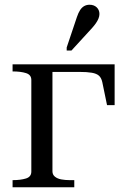

<svg xmlns="http://www.w3.org/2000/svg" viewBox="-20 -789 538 809"><path d="M112 -66V-452Q112 -474 89.5 -481Q67 -488 34 -488H33V-518H201V-67Q201 -53 211.5 -44.5Q222 -36 238.5 -33Q255 -30 273 -30H293V0H33V-30H34Q67 -30 89.5 -37Q112 -44 112 -66ZM194 -486V-518H463V-346H431L411 -443Q407 -461 397 -470Q387 -479 367 -482.5Q347 -486 314 -486ZM304 -717Q310 -735 317.5 -746.5Q325 -758 335 -763.5Q345 -769 357 -769Q376 -769 387.5 -758Q399 -747 399 -730Q399 -721 395 -711Q391 -701 384 -691Q377 -681 368 -671L281 -576H261V-589Z"/></svg>

Font: Roboto Serif 144pt
Style: Regular
Weight: 400
Version: Version 1.008